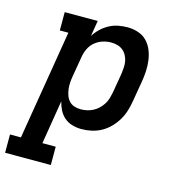

<svg xmlns="http://www.w3.org/2000/svg" viewBox="-152 -623 861 933"><g transform="rotate(15 279.0 -156.5)"><path d="M-42 215V123H13L104 -428H61V-520H227L214 -441Q227 -462 245 -479Q263 -496 284.5 -507.5Q306 -519 329.5 -523.5Q353 -528 376 -528Q403 -528 429 -519.5Q455 -511 473 -492.5Q491 -474 501 -449.5Q511 -425 514.5 -398.5Q518 -372 516.5 -344Q515 -316 510 -288L493 -188Q489 -163 481.5 -138.5Q474 -114 460.5 -91Q447 -68 428 -48.5Q409 -29 385.5 -16Q362 -3 336.5 2.5Q311 8 286 8Q262 8 239.5 1.5Q217 -5 200 -19.5Q183 -34 172.5 -54.5Q162 -75 157 -97L121 123H188V215ZM258 -84Q274 -84 289.5 -87.5Q305 -91 319.5 -98.5Q334 -106 346 -117.5Q358 -129 367 -143Q376 -157 380.5 -172.5Q385 -188 388 -203L405 -303Q407 -319 408 -335.5Q409 -352 406 -367Q403 -382 395.5 -395.5Q388 -409 376 -418.5Q364 -428 349 -432Q334 -436 317 -436Q317 -436 317 -436Q317 -436 317 -436Q296 -436 274.5 -429Q253 -422 235.5 -407Q218 -392 208.5 -371Q199 -350 196 -329L179 -229Q176 -212 175 -195.5Q174 -179 176 -163Q178 -147 183.5 -132Q189 -117 199.5 -105.5Q210 -94 225.5 -89Q241 -84 258 -84Z"/></g></svg>

Font: Iosevka Etoile SmBdObl
Style: Regular
Weight: 600
Italic angle: -9°
Designer: Belleve Invis
Foundry: Belleve Invis
Version: Version 15.5.2; ttfautohint (v1.8.4)